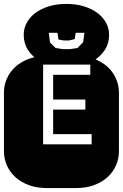

<svg xmlns="http://www.w3.org/2000/svg" viewBox="-22 -952 622 972"><path d="M441.9 -272.9H247.1V-397H410.2V-448.2H247.1V-573.2H435.1V-625H196.3V-221.2H441.9ZM364.3 -668.9Q413.6 -668.9 453.6 -654.3Q493.7 -639.6 521.7 -614.3Q549.8 -588.9 564.9 -554.9Q580.1 -521 580.1 -482.9V-186Q580.1 -147.9 564.9 -114Q549.8 -80.1 521.7 -54.7Q493.7 -29.3 453.6 -14.6Q413.6 0 364.3 0H213.9Q164.6 0 124.5 -14.6Q84.5 -29.3 56.4 -54.7Q28.3 -80.1 13.2 -114Q-2 -147.9 -2 -186V-482.9Q-2 -521 13.2 -554.9Q28.3 -588.9 56.4 -614.3Q84.5 -639.6 124.5 -654.3Q164.6 -668.9 213.9 -668.9ZM183.1 -640.1Q141.6 -665 119.9 -698.5Q98.1 -731.9 98.1 -776.4Q98.1 -808.1 113.3 -836.4Q128.4 -864.7 156.5 -886Q184.6 -907.2 224.6 -919.7Q264.6 -932.1 314 -932.1Q363.8 -932.1 403.6 -919.7Q443.4 -907.2 471.7 -886Q500 -864.7 515.1 -836.4Q530.3 -808.1 530.3 -776.4Q530.3 -731.9 508.3 -698.5Q486.3 -665 445.3 -640.1ZM231 -737.3 259.3 -709 297.4 -703.1H332L370.1 -709L398.9 -738.3L405.3 -786.1H361.3L356 -753.9L327.1 -747.1H301.3L273.9 -752L269 -786.1H225.1Z"/></svg>

Font: Monofett
Style: Regular
Weight: 400
Designer: vernon adams
Foundry: vernon adams
Version: Version 1.000